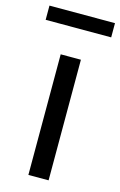

<svg xmlns="http://www.w3.org/2000/svg" viewBox="-125 -785 524 835"><g transform="rotate(15 137.5 -367.5)"><path d="M92 0H183V-543H92ZM-10 -671H285V-735H-10Z"/></g></svg>

Font: Source Han Sans KR Regular
Style: Regular
Weight: 400
Designer: Ryoko NISHIZUKA (kana & ideographs); Paul D. Hunt (Latin, Greek & Cyrillic); Wenlong ZHANG (bopomofo); Sandoll Communica
Foundry: Adobe Systems Incorporated
Version: Version 1.004;PS 1.004;hotconv 1.0.82;makeotf.lib2.5.63406